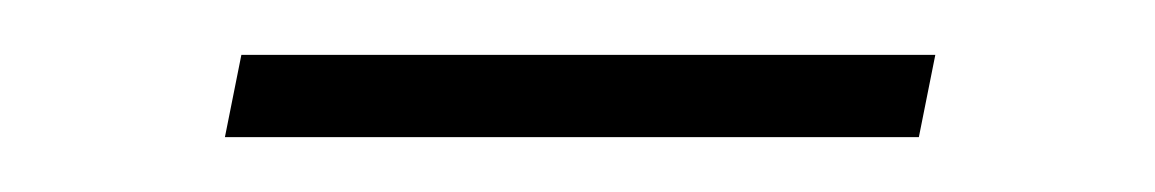

<svg xmlns="http://www.w3.org/2000/svg" viewBox="-20 -301 421 70"><path d="M68 -281H321L315 -251H62Z"/></svg>

Font: Montserrat Alternates ExLight
Style: Italic
Weight: 275
Italic angle: -11.3°
Designer: Julieta Ulanovsky
Foundry: Julieta Ulanovsky
Version: Version 7.200